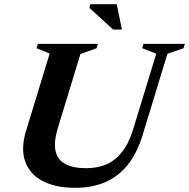

<svg xmlns="http://www.w3.org/2000/svg" viewBox="-20 -878 897 911"><path d="M254 -269Q234.6 -204.7 243.4 -162.7Q252.1 -120.7 288.7 -100.4Q325.3 -80 388.9 -80Q442.7 -80 485.3 -98.4Q527.9 -116.8 559.8 -157.7Q591.8 -198.5 612.2 -265.9L721.4 -623.3L654.8 -649.1L661.1 -670H857.2L850.9 -649.1L774.4 -622.8L656.4 -236.2Q630.7 -151.7 586.3 -96.2Q541.9 -40.8 479.6 -13.8Q417.2 13.2 337 13.2Q243.4 13.2 182 -19.2Q120.7 -51.6 99.3 -112.2Q78 -172.7 103.7 -257.6L215.7 -624L153.3 -649.1L159.7 -670H444.3L438 -649.1L361.5 -621.5ZM558.4 -738H516.3L404.2 -840.9L408.4 -858H534Z"/></svg>

Font: Newsreader Text
Style: Italic
Weight: 400
Italic angle: -17°
Designer: Hugues Gentile
Foundry: Production Type
Version: Version 1.001